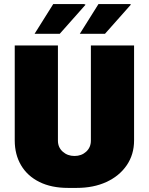

<svg xmlns="http://www.w3.org/2000/svg" viewBox="-20 -908 727 938"><path d="M312 10Q231 10 172.5 -19Q114 -48 83 -100.5Q52 -153 52 -222V-686H263V-221Q263 -188 286.5 -167Q310 -146 344 -146Q378 -146 401 -167Q424 -188 424 -221V-686H635V-222Q635 -153 599 -100.5Q563 -48 500 -19Q437 10 355 10ZM370 -743 461 -888H617L619 -885L493 -743ZM149 -743 240 -888H391L398 -885L272 -743Z"/></svg>

Font: Chivo Medium Black
Style: Regular
Weight: 900
Version: Version 2.002